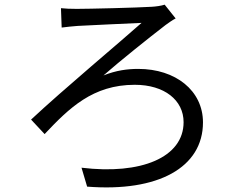

<svg xmlns="http://www.w3.org/2000/svg" viewBox="-20 -764 1040 822"><path d="M241 -729 244 -646C264 -649 290 -651 312 -653C361 -656 525 -663 586 -666C501 -590 251 -381 113 -252L171 -190C276 -301 377 -401 557 -401C684 -401 766 -335 766 -241C766 -90 584 -15 329 -46L353 35C657 59 849 -47 849 -240C849 -376 732 -469 572 -469C526 -469 478 -463 423 -441C496 -505 615 -600 689 -657C699 -664 719 -679 732 -685L685 -744C670 -739 647 -736 630 -735C567 -731 360 -726 308 -726C281 -726 259 -727 241 -729Z"/></svg>

Font: Noto Sans Mono CJK JP Regular
Style: Regular
Weight: 400
Designer: Ryoko NISHIZUKA (kana & ideographs); Paul D. Hunt (Latin, Greek & Cyrillic); Wenlong ZHANG (bopomofo); Sandoll Communica
Foundry: Adobe Systems Incorporated
Version: Version 1.004;PS 1.004;hotconv 1.0.82;makeotf.lib2.5.63406